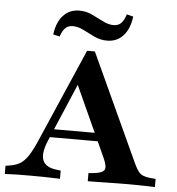

<svg xmlns="http://www.w3.org/2000/svg" viewBox="-60 -801 782 850"><g transform="rotate(5 331.0 -375.5)"><path d="M171 -165.3Q146 -107.3 157.7 -75.8Q169.4 -44.4 219.4 -38.7L237.9 -36.3V0Q202.4 -1.6 168.5 -2Q134.7 -2.4 103.2 -2.4Q72.6 -2.4 45.2 -2Q17.7 -1.6 -7.3 0V-36.3L7.3 -38.7Q36.3 -42.7 55.6 -54Q75 -65.3 91.5 -89.9Q108.1 -114.5 127.4 -158.9L308.1 -575H342.7L562.9 -96.8Q572.6 -75.8 581.5 -63.7Q590.3 -51.6 602 -46.4Q613.7 -41.1 632.3 -38.7L659.7 -36.3V0Q645.2 -0.8 625.8 -1.2Q606.5 -1.6 585.9 -2Q565.3 -2.4 546 -2.4H539.5H535.5Q513.7 -2.4 489.5 -2Q465.3 -1.6 441.9 -1.2Q418.5 -0.8 397.6 -0.4Q376.6 0 361.3 0V-36.3L388.7 -38.7Q423.4 -42.7 431.5 -56.9Q439.5 -71 421.8 -109.7L270.2 -442.7L292.7 -450.8ZM154.8 -179.8 171 -216.1H420.2L436.3 -179.8ZM391.9 -627.4Q362.1 -627.4 335.5 -639.9Q308.9 -652.4 284.3 -665.3Q259.7 -678.2 235.5 -678.2Q216.1 -678.2 203.2 -666.1Q190.3 -654 181.5 -627.4L152.4 -633.9Q159.7 -688.7 187.5 -719Q215.3 -749.2 258.9 -749.2Q288.7 -749.2 315.3 -736.7Q341.9 -724.2 366.5 -711.3Q391.1 -698.4 414.5 -698.4Q435.5 -698.4 448 -710.9Q460.5 -723.4 469.4 -750.8L498.4 -743.5Q491.1 -687.9 463.3 -657.7Q435.5 -627.4 391.9 -627.4Z"/></g></svg>

Font: Playfair 9pt
Style: Bold
Weight: 700
Designer: Claus Eggers Sørensen
Foundry: Claus Eggers Sørensen
Version: Version 2.203